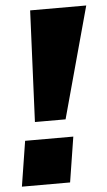

<svg xmlns="http://www.w3.org/2000/svg" viewBox="-52 -740 431 774"><g transform="rotate(-5 163.5 -352.5)"><path d="M80 -255 100 -705H327L204 -255ZM5 0 34 -183H229L200 0Z"/></g></svg>

Font: Nunito Sans 9pt Black
Style: Italic
Weight: 900
Italic angle: -9°
Version: Version 3.101;gftools[0.9.27]